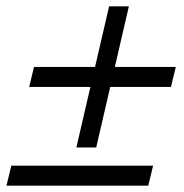

<svg xmlns="http://www.w3.org/2000/svg" viewBox="-43 -584 578 604"><path d="M-22.6 0 -7.4 -62.8H438.6L423.4 0ZM197.2 -120 300.2 -564H362.4L259.6 -120ZM48.8 -310.6 64 -373.4H510L494.8 -310.6Z"/></svg>

Font: Platypi Light
Style: Italic
Weight: 300
Italic angle: -13°
Designer: David Sargent
Foundry: Bolt Cutter Type
Version: Version 1.200